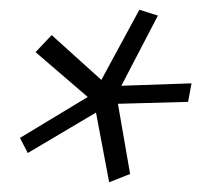

<svg xmlns="http://www.w3.org/2000/svg" viewBox="-20 -705 450 394"><path d="M21 -422 37 -391 177 -474 204 -331 247 -348 222 -492 366 -496 373 -534 229 -529 304 -673 266 -685 188 -541 86 -633 53 -598 160 -506Z"/></svg>

Font: KpSans
Style: Italic
Weight: 400
Italic angle: -11°
Version: Version 0.66